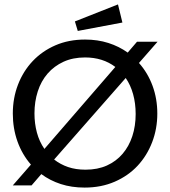

<svg xmlns="http://www.w3.org/2000/svg" viewBox="-20 -839 769 869"><path d="M692 -325Q692 -256 668.5 -195Q645 -134 602.5 -88.5Q560 -43 499 -16.5Q438 10 363 10Q304 10 255 -6Q206 -22 167 -51L123 0H38L120 -94Q80 -140 59 -199Q38 -258 38 -325Q38 -395 61.5 -456Q85 -517 128 -562.5Q171 -608 231 -634Q291 -660 365 -660Q422 -660 470.5 -644.5Q519 -629 558 -601L600 -650H693L609 -554Q649 -509 670.5 -450.5Q692 -392 692 -325ZM594 -323Q594 -371 582.5 -412.5Q571 -454 549 -486L225 -117Q253 -95 288 -83Q323 -71 367 -71Q422 -71 464 -90Q506 -109 535 -143Q564 -177 579 -223Q594 -269 594 -323ZM136 -326Q136 -280 147 -239Q158 -198 181 -165L502 -536Q445 -579 365 -579Q310 -579 267.5 -559.5Q225 -540 195.5 -506Q166 -472 151 -425.5Q136 -379 136 -326ZM332 -699 319 -742 514 -819 534 -737Z"/></svg>

Font: Zilla Slab Medium
Style: Regular
Weight: 500
Designer: Typotheque.com
Foundry: Typotheque type foundry
Version: Version 1.1; 2017